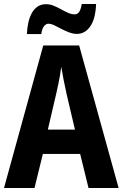

<svg xmlns="http://www.w3.org/2000/svg" viewBox="-20 -943 616 963"><path d="M424 0 382 -171H195L153 0H0L197 -715H377L575 0ZM314 -471Q310 -493 304.5 -517Q299 -541 295 -565.5Q291 -590 287 -608Q285 -589 281 -565.5Q277 -542 272 -518.5Q267 -495 262 -473L220 -293H356ZM115 -772Q116 -800 121.5 -826.5Q127 -853 138 -874.5Q149 -896 167 -909Q185 -922 211 -922Q231 -922 250 -914Q269 -906 287 -896Q305 -886 322 -878.5Q339 -871 355 -871Q369 -871 377.5 -884Q386 -897 390 -923H462Q459 -848 432.5 -810.5Q406 -773 366 -773Q347 -773 327 -780.5Q307 -788 288 -798Q269 -808 252.5 -816Q236 -824 222 -824Q211 -824 201 -812Q191 -800 187 -772Z"/></svg>

Font: Noto Sans Khmer Condensed
Style: Bold
Weight: 700
Width: 3
Designer: Danh Hong and the Monotype Design Team
Foundry: Monotype Imaging Inc.
Version: Version 2.004